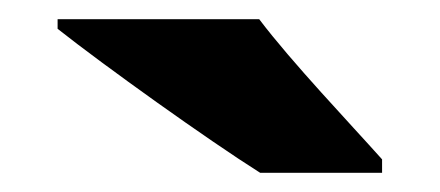

<svg xmlns="http://www.w3.org/2000/svg" viewBox="-20 -786 458 200"><path d="M250 -766H40V-756C88 -718 197 -640 251 -606H378V-620C345 -657 284 -721 250 -766Z"/></svg>

Font: Noto Sans Myanmar UI Black
Style: Regular
Weight: 900
Designer: Monotype Design Team
Foundry: Monotype Imaging Inc.
Version: Version 2.103